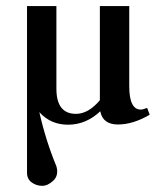

<svg xmlns="http://www.w3.org/2000/svg" viewBox="-20 -399 546 626"><path d="M306.9 -36.1Q261.1 6.9 203.5 7.6Q145.8 8.3 108.3 -33.3Q129.2 59.7 163.9 143.1Q172.2 172.2 154.2 189.6Q136.1 206.9 117.4 206.9Q98.6 206.9 83.3 195.8Q68.1 184.7 68.1 163.9V-379.2H163.9V-109.7Q163.9 -27.8 227.8 -27.8Q268.1 -27.8 305.6 -72.2V-379.2H401.4V-118.1Q401.4 -41.7 438.9 -41.7Q445.8 -41.7 459.7 -47.2L468.1 -25Q413.9 6.9 364.6 6.9Q315.3 6.9 306.9 -36.1Z"/></svg>

Font: Sree Krushnadevaraya
Style: Regular
Weight: 400
Designer: Purushoth Kumar Guthula
Foundry: Andhrapradesh Society for Knowledge Networks
Version: Version 1.0.5; ttfautohint (v1.2.42-39fb)